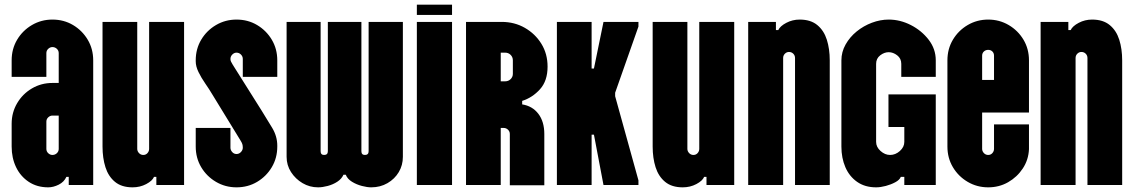

<svg xmlns="http://www.w3.org/2000/svg" viewBox="-20 -794 4866 824"><path d="M187 10Q139 10 103.5 -13.5Q68 -37 49 -76.5Q30 -116 30 -165V-263Q30 -311 53.5 -351Q77 -391 117 -414.5Q157 -438 205 -438H232V-566Q232 -577 224 -584.5Q216 -592 205 -592Q195 -592 187 -584.5Q179 -577 179 -566V-464H30V-535Q30 -584 53.5 -623.5Q77 -663 117 -686.5Q157 -710 205 -710Q254 -710 293.5 -686.5Q333 -663 356.5 -623.5Q380 -584 380 -535V0H275V-35H265Q255 -13 232 -1.5Q209 10 187 10ZM205 -129Q216 -129 224 -136.5Q232 -144 232 -155V-298H205Q195 -298 187 -290.5Q179 -283 179 -272V-155Q179 -144 187 -136.5Q195 -129 205 -129Z M549 10Q502 10 473.5 -13.5Q445 -37 432.5 -76.5Q420 -116 420 -165V-700H569V-155Q569 -145 576.5 -137Q584 -129 595 -129Q606 -129 613 -137Q620 -145 620 -155V-700H770V0H651V-35H641Q634 -18 607.5 -4Q581 10 549 10Z M995 10Q947 10 907 -13.5Q867 -37 843.5 -76.5Q820 -116 820 -165V-245H969V-160Q969 -150 976.5 -141.5Q984 -133 995 -133Q1006 -133 1014 -141.5Q1022 -150 1022 -160Q1022 -169 1020 -175.5Q1018 -182 1011 -193L891 -389Q878 -411 861 -435.5Q844 -460 832 -484.5Q820 -509 820 -531V-535Q820 -584 843.5 -623.5Q867 -663 907 -686.5Q947 -710 995 -710Q1044 -710 1083.5 -686.5Q1123 -663 1146.5 -623.5Q1170 -584 1170 -535V-464H1022V-541Q1022 -552 1014 -560Q1006 -568 995 -568Q985 -568 977 -560Q969 -552 969 -541Q969 -534 971.5 -529.5Q974 -525 979 -516L1103 -319Q1126 -282 1148 -245.5Q1170 -209 1170 -169V-165Q1170 -116 1146.5 -76.5Q1123 -37 1083.5 -13.5Q1044 10 995 10Z M1345 10Q1309 10 1278.5 -8Q1248 -26 1229 -55.5Q1210 -85 1210 -121V-700H1356V-145Q1356 -129 1371 -129Q1387 -129 1387 -145V-700H1531V-145Q1531 -129 1546 -129Q1562 -129 1562 -145V-700H1709V-121Q1709 -85 1691.5 -55.5Q1674 -26 1643 -8Q1612 10 1573 10Q1556 10 1533 4Q1510 -2 1490.5 -14Q1471 -26 1464 -44H1454Q1446 -26 1427.5 -14Q1409 -2 1386.5 4Q1364 10 1345 10Z M1769 -730V-774H1920V-730ZM1769 0V-700H1920V0Z M2129 0H1980V-700H2133Q2188 -700 2232.5 -674.5Q2277 -649 2303.5 -606Q2330 -563 2330 -508Q2330 -447 2297.5 -411Q2265 -375 2221 -361V-346Q2265 -339 2290.5 -305.5Q2316 -272 2316 -219V1H2168V-219Q2168 -230 2160 -237.5Q2152 -245 2141 -245H2129ZM2129 -445H2148Q2162 -445 2171.5 -454.5Q2181 -464 2181 -477V-535Q2181 -549 2171.5 -558.5Q2162 -568 2148 -568H2129Z M2370 0V-700H2519V-500H2529L2570 -700H2720V-680L2620 -396V-381L2720 -20V0H2570L2529 -216H2519V0Z M2910 10Q2863 10 2834.5 -13.5Q2806 -37 2793.5 -76.5Q2781 -116 2781 -165V-700H2930V-155Q2930 -145 2937.5 -137Q2945 -129 2956 -129Q2967 -129 2974 -137Q2981 -145 2981 -155V-700H3131V0H3012V-35H3002Q2995 -18 2968.5 -4Q2942 10 2910 10Z M3412 -710Q3459 -710 3487.5 -686.5Q3516 -663 3528.5 -623.5Q3541 -584 3541 -535V0H3392V-545Q3392 -556 3384.5 -563.5Q3377 -571 3366 -571Q3356 -571 3348.5 -563.5Q3341 -556 3341 -545V0H3191V-700H3310V-665H3320Q3328 -682 3354.5 -696Q3381 -710 3412 -710Z M3740 10Q3692 10 3658.5 -13.5Q3625 -37 3608 -76.5Q3591 -116 3591 -165V-535Q3591 -571 3609 -603Q3627 -635 3656.5 -659Q3686 -683 3722 -696.5Q3758 -710 3794 -710Q3843 -710 3889 -686.5Q3935 -663 3965.5 -623.5Q3996 -584 3996 -535V-464H3848V-520Q3848 -543 3830.5 -556.5Q3813 -570 3794 -570Q3775 -570 3757.5 -556.5Q3740 -543 3740 -520V-185Q3740 -163 3759 -146Q3778 -129 3800 -129Q3823 -129 3842 -146Q3861 -163 3861 -185V-249H3793V-389H3996V0H3861V-35H3846Q3841 -22 3822.5 -12Q3804 -2 3781.5 4Q3759 10 3740 10Z M4221 10Q4173 10 4133 -13.5Q4093 -37 4069.5 -76.5Q4046 -116 4046 -165V-535Q4046 -584 4069.5 -623.5Q4093 -663 4133 -686.5Q4173 -710 4221 -710Q4269 -710 4309 -686.5Q4349 -663 4372.5 -623.5Q4396 -584 4396 -535V-311H4195V-155Q4195 -145 4202.5 -137Q4210 -129 4221 -129Q4232 -129 4239 -137Q4246 -145 4246 -155V-260H4396V-154Q4394 -108 4369.5 -71Q4345 -34 4306.5 -12Q4268 10 4221 10ZM4195 -451H4246V-555Q4246 -566 4239 -573Q4232 -580 4221 -580Q4210 -580 4202.5 -573Q4195 -566 4195 -555Z M4667 -710Q4714 -710 4742.5 -686.5Q4771 -663 4783.5 -623.5Q4796 -584 4796 -535V0H4647V-545Q4647 -556 4639.5 -563.5Q4632 -571 4621 -571Q4611 -571 4603.5 -563.5Q4596 -556 4596 -545V0H4446V-700H4565V-665H4575Q4583 -682 4609.5 -696Q4636 -710 4667 -710Z"/></svg>

Font: Vina Sans
Style: Regular
Weight: 400
Designer: Andree Nguyen
Foundry: Nguyen Type Foundry
Version: Version 1.002; ttfautohint (v1.8.4.7-5d5b);gftools[0.9.28]